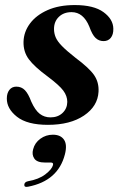

<svg xmlns="http://www.w3.org/2000/svg" viewBox="-20 -483 468 759"><path d="M179.5 -19Q208.5 -19 227 -36.2Q245.5 -53.5 246 -80Q246 -103.5 230.2 -124.8Q214.5 -146 168.5 -180.5Q115.5 -219.5 93.8 -249Q72 -278.5 73 -318Q74 -357 98.5 -390Q123 -423 168 -443Q213 -463 275.5 -463Q351 -463 389.2 -435Q427.5 -407 428 -369.5Q428.5 -346.5 418 -333.5Q407.5 -320.5 389.5 -320.5Q371 -320.5 357.8 -333Q344.5 -345.5 333 -378Q309.5 -435 263 -435Q232 -435 212.8 -416.5Q193.5 -398 193.5 -368.5Q193.5 -351.5 200 -335.8Q206.5 -320 225 -301Q243.5 -282 278.5 -254.5Q333 -214 352.2 -185.8Q371.5 -157.5 369.5 -120.5Q366.5 -63 312 -26.2Q257.5 10.5 169.5 10.5Q87.5 10.5 47 -21.5Q6.5 -53.5 7 -94Q7 -114.5 17 -127.5Q27 -140.5 44.5 -140.5Q65 -140.5 78.5 -126.5Q92 -112.5 103.5 -81.5Q119 -47 137.2 -33Q155.5 -19 179.5 -19ZM157.5 159.5Q126.5 159.5 115.8 144Q105 128.5 111 107Q117.5 81.5 139.5 65.5Q161.5 49.5 189 49.5Q219.5 49.5 233 69.2Q246.5 89 236.5 127.5Q209.5 232 91.5 255Q75.5 258.5 76 247.5Q76.5 236.5 90.5 233.5Q133.5 226 159.2 206.2Q185 186.5 189.5 169.5Q192 159.5 181 159.5Z"/></svg>

Font: Fraunces 72pt S000 SemiBold
Style: Italic
Weight: 600
Italic angle: -16°
Version: Version 1.000; ttfautohint (v1.8.3)